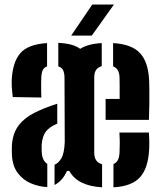

<svg xmlns="http://www.w3.org/2000/svg" viewBox="-20 -792 688 820"><path d="M34.5 -377.5Q34 -383 32.5 -395.8Q31 -408.5 30.2 -422.8Q29.5 -437 30 -448.5Q33.5 -526 66.5 -564.5Q99.5 -603 181 -608V-508.5Q168.5 -504 163 -493.2Q157.5 -482.5 156.5 -463Q156 -454.5 155.8 -437.8Q155.5 -421 155.8 -403.5Q156 -386 156.5 -375.5ZM416 8Q311 2 276 -62H266Q256 -39.5 242.5 -24.8Q229 -10 213 -2V-88.5Q229 -94.5 241.8 -115.5Q254.5 -136.5 256.5 -185.5L255.5 -458.5Q255.5 -479 249.8 -491.5Q244 -504 229 -508.5V-609Q259.5 -607.5 282.8 -601.5Q306 -595.5 322.5 -583.5Q356 -605 414.5 -608V-509.5Q382.5 -500.5 382.5 -463V-141Q382.5 -119 391 -107Q399.5 -95 416 -90.5ZM431 -280V-369.5H491Q491.5 -403 491 -428.8Q490.5 -454.5 490.5 -463Q488.5 -499.5 463 -508.5V-608Q541.5 -603.5 577.2 -566Q613 -528.5 617 -448.5Q617.5 -436.5 617.8 -408.8Q618 -381 617.8 -346.5Q617.5 -312 616 -280ZM182 7Q147 5.5 113.2 -8.5Q79.5 -22.5 56.8 -51.8Q34 -81 31 -128.5Q30.5 -138.5 30.5 -151.5Q30.5 -164.5 31 -174.5Q35 -223.5 59.2 -255.8Q83.5 -288 125.5 -309.5Q167.5 -331 224.5 -349V-264Q191 -250 176 -230.2Q161 -210.5 158 -174.5Q157.5 -165.5 157.8 -156.5Q158 -147.5 158.5 -138.5Q161.5 -104.5 182 -92.5ZM464.5 8V-91.5Q477 -96.5 483.2 -108.2Q489.5 -120 490.5 -141Q491.5 -155 491.5 -177.2Q491.5 -199.5 490 -226H616Q617 -217 617.5 -194.5Q618 -172 617 -154.5Q613 -73 577.5 -34.5Q542 4 464.5 8ZM284 -640 374 -772.5H466.5L372 -640Z"/></svg>

Font: Big Shoulders Stencil Display Thin ExtraBold
Style: Regular
Weight: 800
Version: Version 2.001